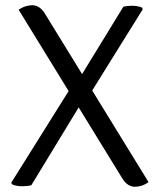

<svg xmlns="http://www.w3.org/2000/svg" viewBox="-20 -709 612 735"><path d="M51.5 -671.5Q64 -680.5 77.8 -684.8Q91.5 -689 103.5 -689Q116 -689 128.2 -682Q140.5 -675 151.5 -657.5L548.5 -12Q536 -2.5 522.2 1.8Q508.5 6 496.5 6Q484 6 471.8 -1Q459.5 -8 448.5 -25.5ZM452 -683Q456 -684.5 465.8 -685.8Q475.5 -687 484 -687Q496 -687 506.8 -685Q517.5 -683 523.5 -680L526.5 -673.5L323 -346.5L291 -314L100 0Q95.5 1.5 84.8 2.8Q74 4 66 4Q54 4 43 2Q32 0 26 -3.5L23 -9.5L252.5 -376L284.5 -409.5Z"/></svg>

Font: Signika SC
Style: Regular
Weight: 300
Designer: Anna Giedryś
Foundry: Anna Giedryś
Version: Version 2.000